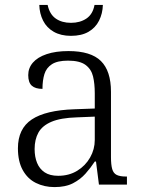

<svg xmlns="http://www.w3.org/2000/svg" viewBox="-20 -752 584 782"><path d="M202 10Q160 10 126 -7Q92 -24 72.5 -59.5Q53 -95 53 -148Q53 -228 109.5 -265.5Q166 -303 283 -307L366 -310V-372Q366 -411 359 -440.5Q352 -470 328.5 -487.5Q305 -505 257 -505Q214 -505 191.5 -490.5Q169 -476 161 -450.5Q153 -425 153 -390Q124 -390 109.5 -403Q95 -416 95 -446Q95 -475 114 -497Q133 -519 170 -531.5Q207 -544 259 -544Q350 -544 391 -503.5Q432 -463 432 -378V-112Q432 -81 437 -63.5Q442 -46 455.5 -39.5Q469 -33 493 -33H497V0H383L371 -94H366Q349 -68 328 -44.5Q307 -21 277 -5.5Q247 10 202 10ZM217 -36Q261 -36 294.5 -56.5Q328 -77 347 -110.5Q366 -144 366 -182V-277L293 -274Q227 -272 189.5 -256Q152 -240 136.5 -212Q121 -184 121 -145Q121 -113 131 -88.5Q141 -64 162 -50Q183 -36 217 -36ZM269 -606Q228 -606 199 -622.5Q170 -639 155.5 -668Q141 -697 140 -732H174Q182 -694 207 -676.5Q232 -659 269 -659Q306 -659 332 -676.5Q358 -694 365 -732H399Q398 -697 383.5 -668Q369 -639 340.5 -622.5Q312 -606 269 -606Z"/></svg>

Font: Noto Rashi Hebrew Light
Style: Regular
Weight: 300
Version: Version 1.006